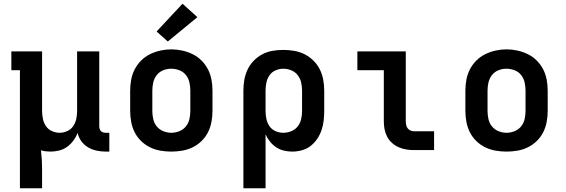

<svg xmlns="http://www.w3.org/2000/svg" viewBox="-20 -806 3040 1031"><path d="M87 205V-429H41V-530H206V-210Q206 -189 210.5 -167.5Q215 -146 227 -128.5Q239 -111 259 -102Q279 -93 300 -93Q321 -93 341 -102Q361 -111 373 -128.5Q385 -146 389.5 -167.5Q394 -189 394 -210V-530H513V-128Q513 -121 515 -114Q517 -107 522 -102Q527 -97 534 -95Q541 -93 548 -93H567V8H548Q524 8 499.5 3Q475 -2 453.5 -14.5Q432 -27 417 -47.5Q402 -68 397 -92Q388 -70 374 -51Q360 -32 341 -18Q322 -4 298.5 2Q275 8 252 8Q239 8 226 6.5Q213 5 200 1Q203 26 204.5 51.5Q206 77 206 102V205Z M900 8Q871 8 841.5 3Q812 -2 785.5 -15Q759 -28 737.5 -49Q716 -70 703 -96Q690 -122 684.5 -151.5Q679 -181 679 -210V-320Q679 -349 684.5 -378.5Q690 -408 703.5 -434Q717 -460 738 -481Q759 -502 785.5 -515Q812 -528 841.5 -534.5Q871 -541 900 -541Q929 -541 958.5 -534.5Q988 -528 1014.5 -515Q1041 -502 1062 -481Q1083 -460 1096.5 -434Q1110 -408 1115.5 -378.5Q1121 -349 1121 -320V-210Q1121 -181 1115.5 -151.5Q1110 -122 1097 -96Q1084 -70 1062.5 -49Q1041 -28 1014.5 -15Q988 -2 958.5 3Q929 8 900 8ZM900 -93Q922 -93 943 -101.5Q964 -110 978 -127Q992 -144 997 -166Q1002 -188 1002 -210V-320Q1002 -342 997 -364Q992 -386 978 -403.5Q964 -421 942.5 -429Q921 -437 899 -437Q877 -437 856 -428.5Q835 -420 821.5 -402.5Q808 -385 803 -363.5Q798 -342 798 -320V-210Q798 -188 803 -166Q808 -144 822 -127Q836 -110 857 -101.5Q878 -93 900 -93ZM881 -583 821 -637 960 -786 1040 -714Z M1287 205V-320Q1287 -349 1292 -377.5Q1297 -406 1309.5 -432.5Q1322 -459 1342.5 -480Q1363 -501 1388.5 -514.5Q1414 -528 1443 -533Q1472 -538 1501 -538Q1530 -538 1559.5 -533Q1589 -528 1615 -515Q1641 -502 1662.5 -481Q1684 -460 1697 -434Q1710 -408 1715.5 -378.5Q1721 -349 1721 -320V-210Q1721 -184 1718 -158Q1715 -132 1706.5 -107Q1698 -82 1683 -60Q1668 -38 1647.5 -22Q1627 -6 1601 1Q1575 8 1549 8Q1526 8 1503.5 2.5Q1481 -3 1462.5 -15.5Q1444 -28 1429.5 -46Q1415 -64 1406 -85V205ZM1501 -93Q1523 -93 1544 -101.5Q1565 -110 1578.5 -127Q1592 -144 1597 -166Q1602 -188 1602 -210V-320Q1602 -342 1597 -363.5Q1592 -385 1578.5 -402.5Q1565 -420 1544 -428.5Q1523 -437 1501 -437Q1480 -437 1459.5 -428Q1439 -419 1427 -401.5Q1415 -384 1410.5 -362.5Q1406 -341 1406 -320V-210Q1406 -189 1410.5 -167.5Q1415 -146 1427 -128.5Q1439 -111 1459 -102Q1479 -93 1501 -93Z M2204 0Q2182 0 2161 -3.5Q2140 -7 2120.5 -15.5Q2101 -24 2085 -38.5Q2069 -53 2059 -72Q2049 -91 2045 -112Q2041 -133 2041 -155V-429H1899V-530H2159V-155Q2159 -145 2161 -135Q2163 -125 2169 -117Q2175 -109 2184.5 -105Q2194 -101 2204 -101H2311V0Z M2700 8Q2671 8 2641.5 3Q2612 -2 2585.5 -15Q2559 -28 2537.5 -49Q2516 -70 2503 -96Q2490 -122 2484.5 -151.5Q2479 -181 2479 -210V-320Q2479 -349 2484.5 -378.5Q2490 -408 2503.5 -434Q2517 -460 2538 -481Q2559 -502 2585.5 -515Q2612 -528 2641.5 -534.5Q2671 -541 2700 -541Q2729 -541 2758.5 -534.5Q2788 -528 2814.5 -515Q2841 -502 2862 -481Q2883 -460 2896.5 -434Q2910 -408 2915.5 -378.5Q2921 -349 2921 -320V-210Q2921 -181 2915.5 -151.5Q2910 -122 2897 -96Q2884 -70 2862.5 -49Q2841 -28 2814.5 -15Q2788 -2 2758.5 3Q2729 8 2700 8ZM2700 -93Q2722 -93 2743 -101.5Q2764 -110 2778 -127Q2792 -144 2797 -166Q2802 -188 2802 -210V-320Q2802 -342 2797 -364Q2792 -386 2778 -403.5Q2764 -421 2742.5 -429Q2721 -437 2699 -437Q2677 -437 2656 -428.5Q2635 -420 2621.5 -402.5Q2608 -385 2603 -363.5Q2598 -342 2598 -320V-210Q2598 -188 2603 -166Q2608 -144 2622 -127Q2636 -110 2657 -101.5Q2678 -93 2700 -93Z"/></svg>

Font: Iosevka Slab Extended
Style: Bold
Weight: 700
Width: 7
Monospace: yes
Designer: Belleve Invis
Foundry: Belleve Invis
Version: Version 11.1.0; ttfautohint (v1.8.3)